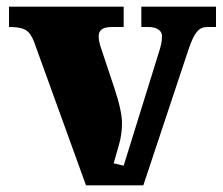

<svg xmlns="http://www.w3.org/2000/svg" viewBox="-20 -556 668 576"><path d="M410 0 545 -406C563 -460 577 -475 602 -475H628V-536H404V-475H425C455 -475 466 -461 466 -448C466 -429 462 -416 456 -397L351 -59L321 -66L337 -122C343 -143 346 -164 346 -187C346 -209 339 -244 323 -292L285 -406C281 -418 276 -432 276 -447C276 -465 287 -475 316 -475H351V-536H7V-475C53 -475 68 -466 82 -431L238 0Z"/></svg>

Font: UArctic Serif Black
Style: Regular
Weight: 900
Designer: Customization by Puisto advertising & original work Monotype Design Team
Foundry: Monotype Imaging Inc.
Version: Version 2.004